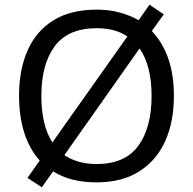

<svg xmlns="http://www.w3.org/2000/svg" viewBox="-20 -766 821 817"><path d="M720 -358Q720 -247 682.5 -164.5Q645 -82 571.5 -36Q498 10 391 10Q279 10 206 -37L158 31L97 -9L149 -83Q105 -132 83 -202Q61 -272 61 -359Q61 -468 97 -550.5Q133 -633 206.5 -679Q280 -725 392 -725Q444 -725 488.5 -713Q533 -701 570 -680L616 -746L677 -705L626 -634Q720 -535 720 -358ZM156 -358Q156 -296 167.5 -246.5Q179 -197 203 -160L522 -611Q470 -646 392 -646Q270 -646 213 -569.5Q156 -493 156 -358ZM625 -358Q625 -486 574 -560L254 -106Q280 -88 314.5 -78Q349 -68 391 -68Q512 -68 568.5 -145.5Q625 -223 625 -358Z"/></svg>

Font: BC Sans
Style: Regular
Weight: 400
Designer: Monotype Design Team
Province of B.C.
Foundry: Monotype Imaging Inc.
Version: Version 2.000;GOOG;noto-source:20170915:90ef993387c0